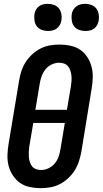

<svg xmlns="http://www.w3.org/2000/svg" viewBox="-20 -976 538 1004"><path d="M193 8Q164 8 135.5 2Q107 -4 85 -19.5Q63 -35 47.5 -58.5Q32 -82 25 -109Q18 -136 19 -165.5Q20 -195 25 -224L80 -555Q84 -580 92 -604.5Q100 -629 114 -651Q128 -673 148 -691.5Q168 -710 191.5 -722Q215 -734 240.5 -738.5Q266 -743 291 -743Q320 -743 348.5 -737Q377 -731 399.5 -715.5Q422 -700 437 -676.5Q452 -653 459 -626Q466 -599 465 -569.5Q464 -540 459 -511L405 -180Q400 -155 392 -130.5Q384 -106 370 -84Q356 -62 336 -43.5Q316 -25 292.5 -13Q269 -1 243.5 3.5Q218 8 193 8ZM330 -402 351 -526Q353 -540 354 -553.5Q355 -567 353.5 -580.5Q352 -594 348 -606.5Q344 -619 336 -629Q328 -639 315.5 -643.5Q303 -648 289 -648Q270 -648 250.5 -639Q231 -630 218 -613.5Q205 -597 198 -578Q191 -559 188 -540L165 -402ZM195 -87Q214 -87 233.5 -96Q253 -105 266.5 -121.5Q280 -138 286.5 -157Q293 -176 296 -195L319 -333H154L133 -209Q131 -195 130.5 -181.5Q130 -168 131 -154.5Q132 -141 136 -128.5Q140 -116 148 -106Q156 -96 168.5 -91.5Q181 -87 195 -87ZM426 -814Q409 -814 393 -820Q377 -826 367.5 -838.5Q358 -851 355.5 -868Q353 -885 355 -902Q357 -914 363.5 -925Q370 -936 380.5 -943.5Q391 -951 402.5 -953.5Q414 -956 425 -956Q442 -956 458 -950Q474 -944 483.5 -931.5Q493 -919 496 -902Q499 -885 496 -868Q494 -856 488 -845Q482 -834 472 -826.5Q462 -819 450 -816.5Q438 -814 426 -814ZM231 -814Q214 -814 198 -820Q182 -826 172.5 -838.5Q163 -851 160.5 -868Q158 -885 160 -902Q162 -914 168 -925Q174 -936 184.5 -943.5Q195 -951 206.5 -953.5Q218 -956 230 -956Q247 -956 263 -950Q279 -944 288.5 -931.5Q298 -919 301 -902Q304 -885 301 -868Q299 -856 292.5 -845Q286 -834 276 -826.5Q266 -819 254 -816.5Q242 -814 231 -814Z"/></svg>

Font: Iosevka QP
Style: Bold Italic
Weight: 700
Italic angle: -9°
Designer: Belleve Invis
Foundry: Belleve Invis
Version: Version 20.0.0; ttfautohint (v1.8.4)